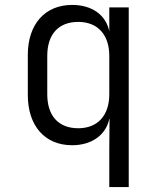

<svg xmlns="http://www.w3.org/2000/svg" viewBox="-20 -580 640 780"><path d="M424 -453C410 -520 353 -560 273 -560C163 -560 93 -482 93 -357V-194C93 -69 162 10 273 10C352 10 410 -31 424 -97H425L424 23V180H503V-550H424ZM298 -59C218 -59 172 -109 172 -197V-353C172 -441 218 -491 298 -491C376 -491 424 -440 424 -353V-197C424 -110 376 -59 298 -59Z"/></svg>

Font: Tekne LDO Light
Style: Regular
Weight: 300
Monospace: yes
Designer: Alessio Laiso, Mario Rullo, Paolo Rosset
Foundry: Alessio Laiso
Version: Version 1.000;hotconv 1.0.109;makeotfexe 2.5.65596